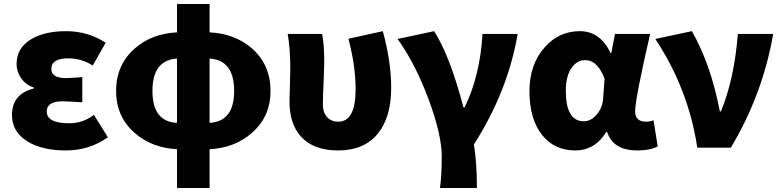

<svg xmlns="http://www.w3.org/2000/svg" viewBox="-20 -739 3908 961"><path d="M119 -30Q40 -78 40 -163Q40 -269 149 -296V-301Q108 -314 84 -350Q63 -382 63 -419Q63 -500 138 -544Q205 -583 311 -583Q420 -583 509 -525L444 -411Q389 -447 321 -447Q237 -447 237 -394Q237 -348 311 -348Q327 -348 392 -353V-227Q310 -232 293 -232Q214 -232 214 -181Q214 -122 327 -122Q395 -122 450 -164L520 -52Q428 14 309 14Q193 14 119 -30Z M1029 -124Q1152 -131 1152 -284Q1152 -438 1029 -446ZM866 -446Q743 -438 743 -284Q743 -130 866 -124ZM1029 -577Q1156 -571 1242 -496Q1334 -414 1334 -284Q1334 -155 1241 -74Q1156 1 1029 8V202H866V8Q739 1 654 -74Q561 -155 561 -284Q561 -414 654 -496Q739 -571 866 -577V-719H1029Z M1486 -56Q1429 -119 1429 -231Q1429 -258 1431 -312Q1433 -365 1433 -392Q1433 -495 1420 -569H1592Q1603 -521 1603 -427Q1603 -409 1600 -334Q1596 -258 1596 -216Q1596 -176 1618 -152Q1639 -130 1673 -130Q1760 -130 1760 -292Q1760 -408 1724 -545L1896 -583Q1938 -430 1938 -300Q1938 -152 1871 -70Q1802 14 1673 14Q1548 14 1486 -56Z M2182 202Q2191 142 2191 44Q2191 -63 2127 -237Q2061 -417 1970 -544L2153 -583Q2232 -459 2300 -201H2305Q2383 -359 2395 -569H2571Q2522 -282 2352 -16Q2367 74 2367 202Z M2692 -65Q2630 -145 2630 -282Q2630 -418 2707 -503Q2778 -583 2882 -583Q2984 -583 3036 -474H3040L3058 -569H3234Q3159 -244 3159 -181Q3159 -130 3214 -130Q3233 -130 3251 -137L3272 -6Q3234 14 3170 14Q3049 14 3019 -78H3014Q2958 14 2859 14Q2754 14 2692 -65ZM2967 -166Q2996 -200 2999 -248L3006 -345Q2971 -438 2909 -438Q2869 -438 2843 -402Q2812 -361 2812 -285Q2812 -132 2902 -132Q2938 -132 2967 -166Z M3470 0Q3426 -293 3260 -544L3443 -583Q3538 -417 3583 -181H3588Q3655 -341 3673 -569H3850Q3797 -265 3638 0Z"/></svg>

Font: KaiGen Gothic KR Heavy
Style: Heavy
Weight: 900
Designer: Ryoko NISHIZUKA  (kana & ideographs); Paul D. Hunt (Latin, Greek & Cyrillic); Wenlong ZHANG  (bopomofo); Sandoll Communi
Foundry: Adobe Systems Incorporated
Version: Version 1.002 March 28, 2018